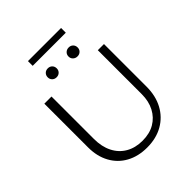

<svg xmlns="http://www.w3.org/2000/svg" viewBox="-252 -1075 1234 1234"><g transform="rotate(-45 365.0 -458.5)"><path d="M363 9Q283 9 222.5 -24Q162 -57 128.5 -118Q95 -179 95 -260V-658H160V-272Q160 -202 186 -150.5Q212 -99 260 -71Q308 -43 373 -43Q438 -43 484 -70Q530 -97 555.5 -145.5Q581 -194 581 -259V-658H637V-272Q637 -187 603 -124Q569 -61 507.5 -26Q446 9 363 9ZM271 -722Q253 -722 241.5 -733.5Q230 -745 230 -762Q230 -780 241.5 -791.5Q253 -803 271 -803Q289 -803 300.5 -791.5Q312 -780 312 -762Q312 -745 300.5 -733.5Q289 -722 271 -722ZM461 -722Q443 -722 431 -733.5Q419 -745 419 -762Q419 -780 431 -791.5Q443 -803 461 -803Q479 -803 490.5 -791.5Q502 -780 502 -762Q502 -745 490.5 -733.5Q479 -722 461 -722ZM214 -883V-926H515V-883Z"/></g></svg>

Font: Ysabeau Office Light
Style: Regular
Weight: 300
Designer: Christian Thalmann (Catharsis Fonts)
Version: Version 2.001;gftools[0.9.30]; featfreeze: tnum,lnum,ss02